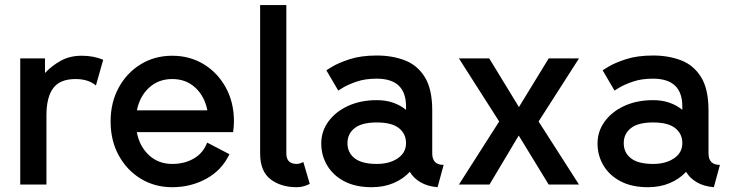

<svg xmlns="http://www.w3.org/2000/svg" viewBox="-20 -743 2949 773"><path d="M366.2 -398.9Q335.4 -424.8 284.2 -424.8Q221.7 -424.8 194.3 -388.2Q167 -351.6 167 -279.3V0H61.5V-507.8H161.1V-449.2Q188.5 -478.5 224.9 -498.5Q261.2 -518.6 309.1 -518.6Q356.9 -518.6 395.5 -502.4Z M814 -168.9 903.8 -122.1Q872.6 -57.1 810.3 -23.2Q748 10.7 673.3 10.7Q603 10.7 546.9 -23.4Q490.7 -57.6 458 -117.4Q425.3 -177.2 425.3 -253.9Q425.3 -330.6 458 -390.4Q490.7 -450.2 546.9 -484.4Q603 -518.6 673.3 -518.6Q744.1 -518.6 800.3 -484.4Q856.4 -450.2 889.2 -390.4Q921.9 -330.6 921.9 -253.9Q921.9 -243.2 920.9 -232.2Q919.9 -221.2 918.5 -210.9H530.8Q541.5 -153.8 579.6 -118.4Q617.7 -83 673.3 -83Q723.1 -83 760.7 -105Q798.3 -127 814 -168.9ZM673.3 -424.8Q618.2 -424.8 580.3 -390.1Q542.5 -355.5 531.2 -298.8H814.9Q803.7 -355.5 766.4 -390.1Q729 -424.8 673.3 -424.8Z M1201.2 -90.8 1227.1 -2.9Q1218.8 2 1204.6 6.3Q1190.4 10.7 1174.8 10.7Q1111.3 10.7 1069.3 -21.2Q1027.3 -53.2 1027.3 -125V-722.7H1132.8V-125Q1132.8 -83 1174.8 -83Q1180.7 -83 1188.5 -85.4Q1196.3 -87.9 1201.2 -90.8Z M1476.6 10.7Q1411.6 10.7 1366.5 -12.9Q1321.3 -36.6 1297.4 -76.7Q1273.4 -116.7 1273.4 -165.5Q1273.4 -214.4 1302.2 -253.9Q1331.1 -293.5 1381.6 -316.7Q1432.1 -339.8 1497.1 -339.8Q1533.2 -339.8 1562.7 -329.6Q1592.3 -319.3 1614.7 -300.8V-314.5Q1614.7 -426.3 1496.6 -426.3Q1450.2 -426.3 1415.5 -414.3Q1380.9 -402.3 1361.3 -390.4Q1341.8 -378.4 1341.8 -378.4L1293.9 -460Q1293.9 -460 1318.1 -474.9Q1342.3 -489.7 1387.7 -504.6Q1433.1 -519.5 1497.1 -519.5Q1559.6 -519.5 1610.1 -500Q1660.6 -480.5 1690.4 -432.4Q1720.2 -384.3 1720.2 -298.8V-125.5Q1720.2 -79.1 1766.1 -79.1L1741.7 10.7Q1701.2 7.3 1672.9 -9.3Q1644.5 -25.9 1629.9 -51.3Q1604 -22.9 1564.7 -6.1Q1525.4 10.7 1476.6 10.7ZM1614.7 -166.5Q1614.7 -204.6 1585.9 -227.3Q1557.1 -250 1497.1 -250Q1437 -250 1408 -227.3Q1378.9 -204.6 1378.9 -166.5Q1378.9 -128.4 1408 -105.7Q1437 -83 1497.1 -83Q1548.3 -83 1581.5 -105.7Q1614.7 -128.4 1614.7 -166.5Z M1989.7 -253.9 1827.6 -507.8H1949.7L2069.3 -312L2189 -507.8H2311L2148.4 -253.9L2311 0H2189L2068.4 -197.3L1950.7 0H1827.6Z M2588.9 10.7Q2523.9 10.7 2478.8 -12.9Q2433.6 -36.6 2409.7 -76.7Q2385.7 -116.7 2385.7 -165.5Q2385.7 -214.4 2414.6 -253.9Q2443.4 -293.5 2493.9 -316.7Q2544.4 -339.8 2609.4 -339.8Q2645.5 -339.8 2675 -329.6Q2704.6 -319.3 2727.1 -300.8V-314.5Q2727.1 -426.3 2608.9 -426.3Q2562.5 -426.3 2527.8 -414.3Q2493.2 -402.3 2473.6 -390.4Q2454.1 -378.4 2454.1 -378.4L2406.2 -460Q2406.2 -460 2430.4 -474.9Q2454.6 -489.7 2500 -504.6Q2545.4 -519.5 2609.4 -519.5Q2671.9 -519.5 2722.4 -500Q2772.9 -480.5 2802.7 -432.4Q2832.5 -384.3 2832.5 -298.8V-125.5Q2832.5 -79.1 2878.4 -79.1L2854 10.7Q2813.5 7.3 2785.2 -9.3Q2756.8 -25.9 2742.2 -51.3Q2716.3 -22.9 2677 -6.1Q2637.7 10.7 2588.9 10.7ZM2727.1 -166.5Q2727.1 -204.6 2698.2 -227.3Q2669.4 -250 2609.4 -250Q2549.3 -250 2520.3 -227.3Q2491.2 -204.6 2491.2 -166.5Q2491.2 -128.4 2520.3 -105.7Q2549.3 -83 2609.4 -83Q2660.6 -83 2693.8 -105.7Q2727.1 -128.4 2727.1 -166.5Z"/></svg>

Font: Giphurs Medium
Style: Regular
Weight: 500
Version: Version 0.920; ttfautohint (v1.8.4.7-5d5b)